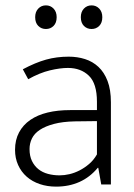

<svg xmlns="http://www.w3.org/2000/svg" viewBox="-20 -687 499 715"><path d="M65 -429Q112 -454 151.5 -465Q191 -476 236 -476Q268 -476 296.5 -467Q325 -458 346.5 -438Q368 -418 380.5 -385.5Q393 -353 393 -306V0H357L346 -62H344Q315 -27 276 -9.5Q237 8 189 8Q156 8 128 -1.5Q100 -11 79.5 -29Q59 -47 47.5 -72.5Q36 -98 36 -129Q36 -166 51 -194Q66 -222 93 -240.5Q120 -259 157.5 -268Q195 -277 241 -277H341V-308Q341 -376 311 -405Q281 -434 233 -434Q204 -434 166 -425Q128 -416 85 -392ZM341 -236 258 -235Q213 -234 181 -225.5Q149 -217 128.5 -203.5Q108 -190 99 -171.5Q90 -153 90 -132Q90 -106 99 -87.5Q108 -69 123 -57Q138 -45 158.5 -39.5Q179 -34 202 -34Q220 -34 239 -38.5Q258 -43 276.5 -52.5Q295 -62 312 -76.5Q329 -91 341 -112ZM111 -623Q111 -643 122.5 -655Q134 -667 151 -667Q168 -667 179.5 -655Q191 -643 191 -623Q191 -602 179.5 -590.5Q168 -579 151 -579Q134 -579 122.5 -590.5Q111 -602 111 -623ZM281 -623Q281 -643 292.5 -655Q304 -667 321 -667Q338 -667 349.5 -655Q361 -643 361 -623Q361 -602 349.5 -590.5Q338 -579 321 -579Q304 -579 292.5 -590.5Q281 -602 281 -623Z"/></svg>

Font: Ek Mukta ExtraLight
Style: Regular
Weight: 275
Designer: Girish Dalvi and Yashodeep Gholap
Foundry: Ek Type
Version: Version 2.538;PS 1.002;hotconv 16.6.51;makeotf.lib2.5.65220;